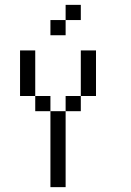

<svg xmlns="http://www.w3.org/2000/svg" viewBox="-20 -770 540 790"><path d="M312.5 -562.5H375V-375H312.5ZM250 -375H312.5V-312.5H250ZM187.5 -312.5H250V0H187.5ZM125 -375H187.5V-312.5H125ZM62.5 -562.5H125V-375H62.5ZM187.5 -687.5H250V-625H187.5ZM250 -750H312.5V-687.5H250Z"/></svg>

Font: Pixel Operator Mono
Style: Regular
Weight: 400
Monospace: yes
Designer: Jayvee Enaguas (HarvettFox96)
Version: 2016.04.25